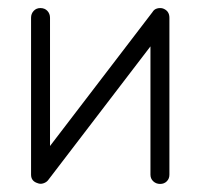

<svg xmlns="http://www.w3.org/2000/svg" viewBox="-20 -442 497 476"><path d="M377 14Q367 14 360 7.5Q353 1 353 -9V-327L99 5Q95 10 87.5 12.5Q80 15 73 12Q57 7 57 -9V-398Q57 -408 63.5 -415Q70 -422 80 -422Q91 -422 97.5 -415Q104 -408 104 -398V-80L358 -412Q362 -419 369.5 -421Q377 -423 384 -421Q400 -415 400 -398V-9Q400 1 393.5 7.5Q387 14 377 14Z"/></svg>

Font: Zen Kurenaido
Style: ARC
Weight: 400
Designer: Yoshimichi Ohira
Foundry: Positype
Version: Version 1.001